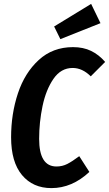

<svg xmlns="http://www.w3.org/2000/svg" viewBox="-20 -950 560 986"><path d="M520 -632 446 -558Q403 -601 353 -601Q293 -601 254.5 -545Q216 -489 198.5 -405.5Q181 -322 181 -237Q181 -95 270 -95Q300 -95 325.5 -108Q351 -121 387 -148L439 -67Q350 16 244 16Q149 16 93 -51Q37 -118 37 -245Q37 -365 72 -470.5Q107 -576 179 -642Q251 -708 355 -708Q408 -708 448 -688.5Q488 -669 520 -632ZM448 -930 496 -831 290 -749 258 -814Z"/></svg>

Font: Fira Sans Extra Condensed SemiBold
Style: Italic
Weight: 600
Width: 3
Italic angle: -8°
Designer: Carrois Corporate & Edenspiekermann AG
Foundry: Carrois Corporate GbR & Edenspiekermann AG
Version: Version 4.203